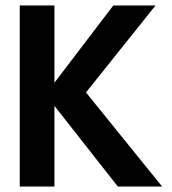

<svg xmlns="http://www.w3.org/2000/svg" viewBox="-20 -680 627 700"><path d="M571 0H409.5L178.5 -294V0H52V-660H178.5V-378.5L393 -660H547L293.5 -343Z"/></svg>

Font: Lucymar Sans SemiBold
Style: Regular
Weight: 600
Foundry: The League of Moveable Type (original font) / Main changes by Cristiano Sobral with portions from Mirco Monsees
Version: Version 2.001;August 30, 2020;FontCreator 13.0.0.2681 64-bit